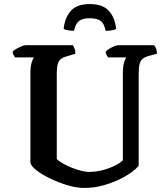

<svg xmlns="http://www.w3.org/2000/svg" viewBox="-20 -927 826 947"><path d="M396 0Q357 0 312.5 -13.5Q268 -27 227.5 -46.5Q187 -66 160 -87Q133 -108 130 -124V-566Q130 -600 136.5 -620Q143 -640 148 -644H54Q51 -649 47 -655.5Q43 -662 42 -672Q48 -679 60.5 -686Q73 -693 86 -698.5Q99 -704 105 -704H339Q343 -699 347.5 -688Q352 -677 352 -662L309 -649Q289 -644 278.5 -634.5Q268 -625 264 -608.5Q260 -592 260 -563V-143Q270 -132 290.5 -120.5Q311 -109 335 -99.5Q359 -90 381.5 -84.5Q404 -79 418 -79Q451 -79 484.5 -87.5Q518 -96 545.5 -109.5Q573 -123 586 -137V-566Q586 -601 592.5 -620.5Q599 -640 603 -644H513Q509 -649 505.5 -656Q502 -663 501 -672Q507 -679 519 -686.5Q531 -694 544 -699Q557 -704 563 -704H740Q745 -698 749.5 -688Q754 -678 754 -662L713 -651Q693 -645 682.5 -636Q672 -627 668 -609Q664 -591 664 -557V-110Q653 -95 626 -75.5Q599 -56 562 -39Q525 -22 482.5 -11Q440 0 396 0ZM423 -907Q487 -907 517 -873.5Q547 -840 553 -784Q548 -781 535 -778Q522 -775 501 -775Q494 -811 476 -824Q458 -837 423 -837Q388 -837 370.5 -824Q353 -811 345 -775Q328 -775 314 -778Q300 -781 294 -784Q299 -838 328.5 -872.5Q358 -907 423 -907Z"/></svg>

Font: Texturina 12pt SemiBold
Style: Regular
Weight: 600
Designer: Guillermo Torres Carreño
Foundry: Omnibus-Type
Version: Version 1.002